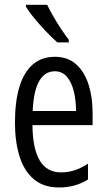

<svg xmlns="http://www.w3.org/2000/svg" viewBox="-20 -786 454 815"><path d="M212.9 -544.9Q267.6 -544.9 303 -513.2Q338.4 -481.4 355.7 -427.7Q373 -374 373 -308.1V-254.9H117.7Q118.7 -154.8 148.7 -104.5Q178.7 -54.2 239.3 -54.2Q268.1 -54.2 295.9 -63Q323.7 -71.8 353.5 -91.3V-23.9Q325.7 -6.8 295.4 1.5Q265.1 9.8 231 9.8Q164.1 9.8 122.6 -26.1Q81.1 -62 62.3 -124.3Q43.5 -186.5 43.5 -265.1Q43.5 -355 62.5 -417.5Q81.5 -480 119.4 -512.5Q157.2 -544.9 212.9 -544.9ZM212.9 -483.4Q170.4 -483.4 146.5 -442.1Q122.6 -400.9 118.7 -314.9H302.7Q302.7 -360.4 293.2 -398.7Q283.7 -437 263.9 -460.2Q244.1 -483.4 212.9 -483.4ZM180.2 -765.6Q191.4 -742.2 207.3 -714.8Q223.1 -687.5 240.2 -661.9Q257.3 -636.2 272 -617.2V-606H223.6Q208.5 -619.1 189.7 -637.9Q170.9 -656.7 151.9 -678Q132.8 -699.2 116.7 -719.7Q100.6 -740.2 90.3 -756.8V-765.6Z"/></svg>

Font: Open Sans Condensed
Style: Regular
Weight: 400
Width: 3
Designer: Monotype Design Team
Foundry: Monotype Imaging Inc.
Version: Version 3.000